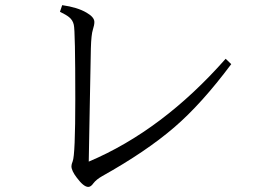

<svg xmlns="http://www.w3.org/2000/svg" viewBox="-20 -758 1040 752"><path d="M885.7 -506.8Q769 -350.6 662.6 -259.3Q552.7 -164.6 379.9 -67.9Q357.4 -55.2 345.7 -40Q335.9 -25.9 325.7 -25.9Q307.6 -25.9 280.8 -62Q259.8 -89.4 259.8 -106.9Q259.8 -114.3 264.6 -126Q274.9 -150.9 274.9 -370.1Q274.9 -638.2 269 -661.1Q265.1 -679.2 250.5 -690.9Q239.7 -699.7 214.8 -711.9L223.6 -737.8Q283.2 -729.5 318.8 -708.5Q349.6 -690.9 349.6 -671.9Q349.6 -659.7 343.8 -642.1Q337.4 -622.6 335.9 -568.8Q334 -480.5 331.5 -338.4Q329.1 -181.6 327.6 -125Q616.2 -247.1 863.8 -527.8Z"/></svg>

Font: I.Ming
Style: Regular
Weight: 400
Designer: Ichiten Fonts Project
Version: Version 5.10 Mar 24, 2018